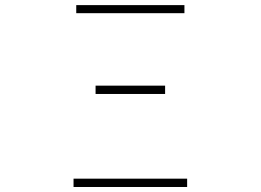

<svg xmlns="http://www.w3.org/2000/svg" viewBox="-20 -746 1040 766"><path d="M273.4 0V-33.2H726.6V0ZM361.3 -371.1V-404.3H638.7V-371.1ZM284.2 -693.4V-725.6H715.8V-693.4Z"/></svg>

Font: GenEi Gothic M ExtraLight
Style: Regular
Weight: 200
Designer: o_tamon (Modified); [Source Han Sans]
Ryoko NISHIZUKA  (kana & ideographs); Paul D. Hunt (Latin, Greek & Cyrillic); Wenl
Version: Version 1.1a;Original Version 1.004